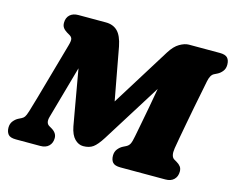

<svg xmlns="http://www.w3.org/2000/svg" viewBox="-98 -843 1204 986"><g transform="rotate(15 504.0 -350.0)"><path d="M250 -58Q250 -32 234 -16Q218 0 188.5 0H59Q27.5 0 17 -14Q6.5 -28 6.5 -49Q6.5 -70 18 -84.2Q29.5 -98.5 43.5 -105.5L59.5 -113.5Q68.5 -118 74.2 -125.8Q80 -133.5 87.5 -157.5Q95 -181.5 110 -234L195 -535Q203 -562.5 200 -572.8Q197 -583 185.5 -589.5L171 -598Q157 -606.5 149.8 -616.8Q142.5 -627 142.5 -642.5Q142.5 -669.5 159 -684.8Q175.5 -700 204 -700H350Q388.5 -700 412.2 -676.8Q436 -653.5 447 -598Q456.5 -549 470 -473.2Q483.5 -397.5 498.5 -319.5L693 -632Q716 -669 742.8 -684.5Q769.5 -700 791.5 -700H956Q985 -700 996.8 -687.5Q1008.5 -675 1008.5 -651Q1008.5 -630 997.2 -616Q986 -602 972 -595L955 -586.5Q936.5 -577.5 929.5 -541.5Q925.5 -520.5 917.8 -482.2Q910 -444 901 -397.8Q892 -351.5 883.5 -305.8Q875 -260 868.2 -223Q861.5 -186 858.5 -167Q851.5 -122.5 872 -110.5L886.5 -102Q900 -94 907.5 -84Q915 -74 915 -58Q915 -32 899 -16Q883 0 853.5 0H615Q584.5 0 573.2 -13Q562 -26 562 -49Q562 -69.5 573.2 -83.8Q584.5 -98 599 -105.5L615 -113.5Q628 -120 634.2 -132Q640.5 -144 646 -174Q651 -200 659.5 -243.8Q668 -287.5 677.5 -338.8Q687 -390 695.5 -439L499.5 -126Q473.5 -85 453.2 -70.5Q433 -56 401 -56Q376.5 -56 356 -76.5Q335.5 -97 327 -141Q321.5 -171 313 -219.8Q304.5 -268.5 294.5 -325.2Q284.5 -382 275 -436L196 -155.5Q187 -122.5 207 -110.5L221.5 -102Q250 -85 250 -58Z"/></g></svg>

Font: Fraunces 9pt SuperSoft Black
Style: Italic
Weight: 900
Italic angle: -16°
Version: Version 1.000;[0bf87f6ff]